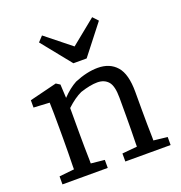

<svg xmlns="http://www.w3.org/2000/svg" viewBox="-140 -914 979 1036"><g transform="rotate(-20 349.5 -396.5)"><path d="M398 -594H391H329H322L186 -763L214 -793L359 -677L502 -793L530 -763ZM223 -373V-227Q223 -151 225 -73V-54L303 -46V-36V0H43V-36V-46L129 -55V-73Q131 -152 131 -228V-284Q131 -389 129 -438L38 -443V-453V-477V-485L195 -524L217 -510L221 -432Q261 -474 302 -496Q374 -526 436 -526Q505 -526 544 -481.5Q583 -437 583 -335V-228Q583 -151 585 -72V-55L664 -46V-36V0H404V-46L490 -54V-72Q492 -150 492 -227V-334Q492 -402 469.5 -427.5Q447 -453 407 -453Q367 -453 309 -434Q269 -416 223 -373Z"/></g></svg>

Font: Early Summer Mincho Screen
Style: Regular
Weight: 400
Designer: GuiWonder
Version: Version 1.002